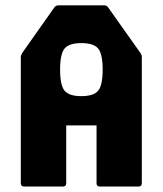

<svg xmlns="http://www.w3.org/2000/svg" viewBox="-20 -686 598 706"><path d="M69 0Q56.5 0 56.5 -12.5V-476Q56.5 -482.5 61.5 -491L180 -659Q185.5 -666.5 196 -666.5H361.5Q372.5 -666.5 377.5 -659L496.5 -491Q501.5 -484 501.5 -476V-12.5Q501.5 0 489 0H347.5Q335 0 335 -12.5V-225H223.5V-12.5Q223.5 0 211 0ZM279 -332.5Q325 -332.5 341.2 -352.8Q357.5 -373 357.5 -430Q357.5 -487 341.2 -507.2Q325 -527.5 279 -527.5Q233.5 -527.5 217.2 -507.2Q201 -487 201 -430Q201 -373 217.2 -352.8Q233.5 -332.5 279 -332.5Z"/></svg>

Font: Jaro
Style: Regular
Weight: 400
Designer: Agyei Archer, Celine Hurka, Mirko Velimirović
Version: Version 1.000